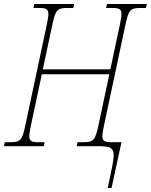

<svg xmlns="http://www.w3.org/2000/svg" viewBox="-42 -734 757 964"><path d="M499 210H518L568 -20H518C485 -20 472 -25 472 -51C472 -64 476 -82 481 -108L587 -606C603 -683 612 -694 662 -694H691L695 -714H495L491 -694H522C555 -694 568 -689 568 -663C568 -650 564 -632 559 -606L512 -386H173L220 -606C236 -683 245 -694 295 -694H326L330 -714H130L126 -694H155C188 -694 201 -689 201 -663C201 -650 197 -632 192 -606L86 -108C70 -31 61 -20 11 -20H-18L-22 0H178L182 -20H151C118 -20 105 -25 105 -51C105 -64 109 -82 114 -108L168 -361H507L453 -108C437 -31 428 -20 378 -20H347L343 0H449C554 0 538 19 499 210Z"/></svg>

Font: Noto Serif Condensed Thin
Style: Italic
Weight: 100
Width: 3
Italic angle: -12°
Designer: Monotype Design Team
Foundry: Monotype Imaging Inc.
Version: Version 2.013